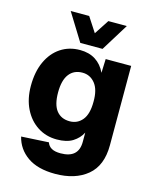

<svg xmlns="http://www.w3.org/2000/svg" viewBox="-132 -836 864 1084"><g transform="rotate(15 300.0 -293.5)"><path d="M296 162Q194 162 134 120Q74 78 57 8L217 -1Q224 20 243 31Q262 42 296 42Q401 42 401 -53V-107Q383 -72 348 -50Q313 -28 255 -28Q192 -28 142.5 -60Q93 -92 64.5 -149.5Q36 -207 36 -283Q36 -365 63.5 -425Q91 -485 140 -517.5Q189 -550 253 -550Q306 -550 343.5 -526Q381 -502 402 -457L405 -538H554V-74Q554 45 483.5 103.5Q413 162 296 162ZM299 -146Q344 -146 372.5 -180.5Q401 -215 401 -287Q402 -358 373 -394Q344 -430 299 -430Q249 -430 221.5 -394Q194 -358 194 -287Q194 -215 221.5 -180.5Q249 -146 299 -146ZM144 -749H252L308 -663L364 -749H472L373 -589H243Z"/></g></svg>

Font: Geist Mono ExtraBold
Style: Regular
Weight: 800
Monospace: yes
Designer: Basement.studio, Andrés Briganti, Mateo Zaragoza
Foundry: Basement.studio, Vercel, Andrés Briganti, Guido Ferreyra, Mateo Zaragoza
Version: Version 1.500; ttfautohint (v1.8.4.7-5d5b)